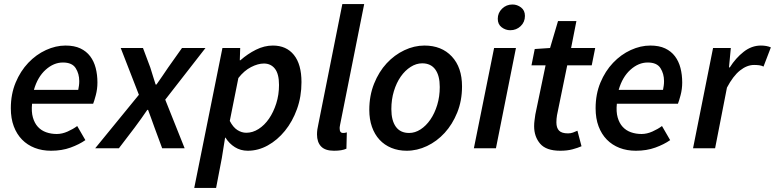

<svg xmlns="http://www.w3.org/2000/svg" viewBox="-20 -726 3794 940"><path d="M33 -196Q33 -265 56.5 -321.5Q80 -378 118.5 -418.5Q157 -459 205 -481Q253 -503 301 -503Q344 -503 373.5 -489Q403 -475 421.5 -450.5Q440 -426 448.5 -393Q457 -360 457 -322Q457 -290 449 -260Q441 -230 436 -218H137Q133 -179 141 -151Q149 -123 165.5 -105Q182 -87 206 -78.5Q230 -70 258 -70Q284 -70 311 -82Q338 -94 358 -109L398 -40Q368 -19 325.5 -3.5Q283 12 230 12Q186 12 150 -2Q114 -16 88 -42.5Q62 -69 47.5 -107.5Q33 -146 33 -196ZM146 -286H363Q365 -296 366.5 -306.5Q368 -317 368 -329Q368 -365 350.5 -392.5Q333 -420 288 -420Q243 -420 203.5 -384.5Q164 -349 146 -286Z M446 0 660 -262 571 -491H680L716 -395Q723 -373 729 -353Q735 -333 742 -312H746Q760 -332 774.5 -353Q789 -374 803 -395L871 -491H986L789 -238L884 0H774L737 -100Q729 -122 721 -144.5Q713 -167 705 -188H701Q687 -167 671.5 -145.5Q656 -124 639 -101L562 0Z M1082 -52 1066 48 1038 194H931L1069 -491H1156L1154 -431H1157Q1192 -462 1233 -482.5Q1274 -503 1316 -503Q1382 -503 1419 -457Q1456 -411 1456 -324Q1456 -253 1434 -192Q1412 -131 1375 -85.5Q1338 -40 1291 -14Q1244 12 1193 12Q1158 12 1130 -5.5Q1102 -23 1084 -52ZM1272 -415Q1243 -415 1209 -397.5Q1175 -380 1147 -344L1105 -134Q1121 -103 1142 -89.5Q1163 -76 1186 -76Q1217 -76 1246 -94.5Q1275 -113 1297 -145Q1319 -177 1332.5 -219.5Q1346 -262 1346 -310Q1346 -364 1326 -389.5Q1306 -415 1272 -415Z M1615 12Q1572 12 1552 -9Q1532 -30 1532 -68Q1532 -91 1539 -120L1656 -706H1763L1645 -115Q1643 -107 1643 -103Q1643 -99 1643 -96Q1643 -75 1660 -75Q1665 -75 1668 -75.5Q1671 -76 1678 -78L1676 2Q1665 7 1650 9.5Q1635 12 1615 12Z M1971 12Q1930 12 1896 -2Q1862 -16 1838 -42Q1814 -68 1801 -105Q1788 -142 1788 -188Q1788 -258 1811.5 -316.5Q1835 -375 1873 -416Q1911 -457 1959.5 -480Q2008 -503 2058 -503Q2142 -503 2192 -449.5Q2242 -396 2242 -303Q2242 -233 2218.5 -175Q2195 -117 2157 -75.5Q2119 -34 2070.5 -11Q2022 12 1971 12ZM1983 -75Q2012 -75 2039 -92.5Q2066 -110 2087 -140.5Q2108 -171 2120.5 -212Q2133 -253 2133 -300Q2133 -356 2111 -386Q2089 -416 2047 -416Q2018 -416 1990.5 -398.5Q1963 -381 1942 -351Q1921 -321 1908.5 -280Q1896 -239 1896 -192Q1896 -136 1918 -105.5Q1940 -75 1983 -75Z M2300 0 2399 -491H2506L2408 0ZM2478 -578Q2455 -578 2436 -592.5Q2417 -607 2417 -634Q2417 -663 2438 -683.5Q2459 -704 2489 -704Q2512 -704 2531 -689.5Q2550 -675 2550 -648Q2550 -618 2529 -598Q2508 -578 2478 -578Z M2723 12Q2654 12 2624.5 -22.5Q2595 -57 2595 -108Q2595 -123 2597 -137Q2599 -151 2601 -166L2651 -406H2582L2598 -486L2673 -491L2712 -623H2802L2776 -491H2894L2877 -406H2757L2707 -162Q2704 -144 2704 -127Q2704 -100 2717 -86.5Q2730 -73 2761 -73Q2774 -73 2785 -77Q2796 -81 2807 -86L2827 -10Q2809 -2 2783 5Q2757 12 2723 12Z M2896 -196Q2896 -265 2919.5 -321.5Q2943 -378 2981.5 -418.5Q3020 -459 3068 -481Q3116 -503 3164 -503Q3207 -503 3236.5 -489Q3266 -475 3284.5 -450.5Q3303 -426 3311.5 -393Q3320 -360 3320 -322Q3320 -290 3312 -260Q3304 -230 3299 -218H3000Q2996 -179 3004 -151Q3012 -123 3028.5 -105Q3045 -87 3069 -78.5Q3093 -70 3121 -70Q3147 -70 3174 -82Q3201 -94 3221 -109L3261 -40Q3231 -19 3188.5 -3.5Q3146 12 3093 12Q3049 12 3013 -2Q2977 -16 2951 -42.5Q2925 -69 2910.5 -107.5Q2896 -146 2896 -196ZM3009 -286H3226Q3228 -296 3229.5 -306.5Q3231 -317 3231 -329Q3231 -365 3213.5 -392.5Q3196 -420 3151 -420Q3106 -420 3066.5 -384.5Q3027 -349 3009 -286Z M3373 0 3471 -491H3558L3549 -396H3553Q3582 -442 3621 -472.5Q3660 -503 3705 -503Q3734 -503 3754 -494L3718 -400Q3709 -405 3697 -406.5Q3685 -408 3672 -408Q3637 -408 3603 -381Q3569 -354 3539 -297L3481 0Z"/></svg>

Font: TypoPRO Source Sans Pro
Style: Italic
Weight: 600
Italic angle: -11°
Designer: Paul D. Hunt
Foundry: Adobe Systems Incorporated
Version: Version 1.075;PS 2.000;hotconv 1.0.86;makeotf.lib2.5.63406